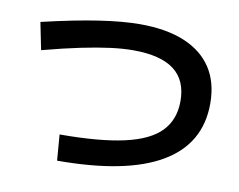

<svg xmlns="http://www.w3.org/2000/svg" viewBox="-78 -810 1156 929"><g transform="rotate(10 500.0 -345.0)"><path d="M247 -112Q442 -112 563 -139Q684 -166 739.5 -223.5Q795 -281 795 -372Q795 -474 729 -524.5Q663 -575 528 -575Q477 -575 415.5 -567Q354 -559 274 -542.5Q194 -526 88 -498L61 -632Q222 -670 338.5 -687.5Q455 -705 539 -705Q668 -705 757 -668Q846 -631 892.5 -560Q939 -489 939 -385Q939 -187 767 -86Q595 15 257 15Z"/></g></svg>

Font: M PLUS 1 Code
Style: Bold
Weight: 700
Designer: Coji Morishita
Foundry: UNDERFOREST DESIGN
Version: Version 1.002